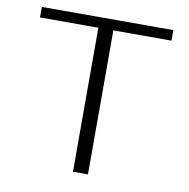

<svg xmlns="http://www.w3.org/2000/svg" viewBox="-77 -750 814 826"><g transform="rotate(10 330.0 -337.5)"><path d="M295 0H360.5V-629H614.5V-675H40V-629H295Z"/></g></svg>

Font: Anybody SemiExpanded Light
Style: Regular
Weight: 300
Width: 6
Version: Version 1.113;gftools[0.9.25]